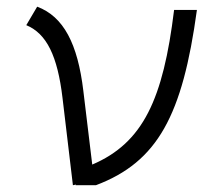

<svg xmlns="http://www.w3.org/2000/svg" viewBox="-20 -547 626 567"><path d="M195.3 0 204.6 -2 203.1 0H263.2C445.8 -68.8 519 -206.5 561.5 -517.6H494.1C461.9 -253.4 402.3 -125 252.4 -61L226.1 -278.8C209.5 -417.5 168 -498 89.8 -527.3L57.6 -472.7C117.7 -447.8 149.9 -381.8 164.6 -257.8Z"/></svg>

Font: Cascadia Mono NF Light
Style: Italic
Weight: 300
Italic angle: -10°
Monospace: yes
Designer: Aaron Bell
Foundry: Saja Typeworks
Version: Version 2404.023